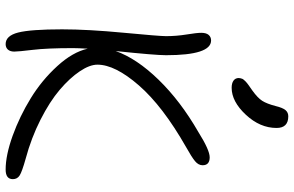

<svg xmlns="http://www.w3.org/2000/svg" viewBox="-199 -822 1032 674"><g transform="rotate(90 317.0 -485.0)"><path d="M288.1 -782.2Q272 -782.2 262.9 -788.8Q253.9 -795.4 253.9 -807.1Q253.9 -810.5 254.9 -814Q255.9 -817.4 256.8 -819.8Q257.8 -822.3 260.7 -825.4Q263.7 -828.6 265.4 -830.6Q267.1 -832.5 271.7 -836.2Q276.4 -839.8 279.1 -841.8Q281.7 -843.8 288.1 -848.1Q294.4 -852.5 297.9 -855Q323.7 -873.5 334 -889.6Q344.2 -905.8 352.1 -936Q358.4 -961.9 366.7 -971.4Q375 -981 388.2 -981Q429.2 -981 429.2 -939.9Q429.2 -881.8 382.8 -832Q336.4 -782.2 288.1 -782.2ZM134.8 11.2Q105.5 11.2 94.2 -32.7Q83 -76.7 83 -187Q83 -277.8 95 -403.6Q106.9 -529.3 106.9 -551.8Q106.9 -587.9 101.1 -623.8Q95.2 -659.7 95.2 -675.8Q95.2 -692.9 102.5 -701.4Q109.9 -710 122.1 -710Q173.8 -710 173.8 -551.8Q173.8 -514.2 159.2 -375Q185.1 -448.7 259.8 -525.6Q334.5 -602.5 442.9 -665Q506.8 -705.1 532.2 -705.1Q560.1 -705.1 560.1 -680.2Q560.1 -665.5 545.7 -653.6Q531.2 -641.6 496.1 -622.1Q353 -540.5 280 -456.8Q207 -373 207 -311Q207 -283.7 230.5 -248.8Q253.9 -213.9 295.2 -178.7Q336.4 -143.6 400.4 -111.1Q464.4 -78.6 537.1 -59.1Q582.5 -46.4 595.7 -38.1Q608.9 -29.8 608.9 -14.2Q608.9 11.2 575.2 11.2Q524.9 11.2 456.5 -13.4Q388.2 -38.1 325 -76.9Q261.7 -115.7 212.2 -169.9Q162.6 -224.1 150.9 -276.9Q148.9 -240.7 148.9 -225.1Q148.9 -134.8 155 -84Q161.1 -33.2 161.1 -19Q161.1 -4.9 154.1 3.2Q147 11.2 134.8 11.2Z"/></g></svg>

Font: Shantell Sans Normal
Style: Regular
Weight: 300
Designer: Stephen Nixon, Anya Danilova, Shantell Martin
Foundry: Arrow Type
Version: Version 1.006;[559af2be0]